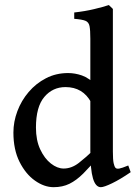

<svg xmlns="http://www.w3.org/2000/svg" viewBox="-20 -736 549 769"><path d="M503.4 -46.4Q461.4 -17.6 429 -2Q396.5 13.7 383.8 13.7Q362.8 13.7 352.3 -21.7Q341.8 -57.1 341.8 -133.3V-581.1Q341.8 -615.2 338.6 -631.3Q335.4 -647.5 322 -652.8Q308.6 -658.2 277.3 -660.6V-686Q321.3 -690.9 356.9 -699.5Q392.6 -708 416 -715.8L432.1 -700.2V-128.4Q432.1 -96.2 435.1 -82.5Q438 -68.8 442.9 -63.5Q447.3 -59.1 457.5 -60.8Q467.8 -62.5 493.7 -73.2ZM375.5 -109.4Q340.8 -68.4 313.5 -41Q286.1 -13.7 258.3 0Q230.5 13.7 194.8 13.7Q157.2 13.7 120.1 -12.5Q83 -38.6 58.3 -87.6Q33.7 -136.7 33.7 -205.1Q33.7 -248.5 49.6 -290.8Q65.4 -333 94.7 -367.4Q124 -401.9 164.1 -422.6Q204.1 -443.4 252.9 -443.4Q280.3 -443.4 308.1 -433.8Q335.9 -424.3 372.1 -390.1Q372.1 -362.3 366 -348.4Q359.9 -334.5 345.2 -325.7Q312 -387.2 242.2 -387.2Q190.9 -387.2 157.5 -347.7Q124 -308.1 124 -225.1Q124 -174.3 141.1 -137.7Q158.2 -101.1 183.8 -81.1Q209.5 -61 234.9 -61Q266.6 -61 295.7 -83.5Q324.7 -106 356.9 -137.2Q362.8 -134.3 368.4 -123.3Q374 -112.3 375.5 -109.4Z"/></svg>

Font: Namdhinggo Medium
Style: Regular
Weight: 500
Designer: Victor Gaultney
Foundry: SIL International
Version: Version 3.001